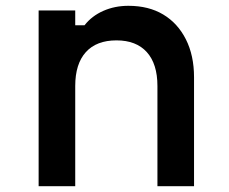

<svg xmlns="http://www.w3.org/2000/svg" viewBox="-20 -641 790 661"><path d="M113 0V-605H239V-554H271Q296 -586 335.5 -603.5Q375 -621 422 -621Q492 -621 542 -591Q592 -561 620 -505.5Q648 -450 648 -375V0H522V-345Q522 -421 485.5 -461.5Q449 -502 381 -502Q312 -502 275.5 -461.5Q239 -421 239 -345V0Z"/></svg>

Font: Martian Mono SemiExpanded Medium
Style: Regular
Weight: 500
Width: 6
Designer: Roman Shamin
Foundry: Evil Martians
Version: Version 1.000